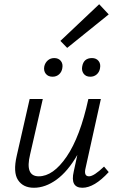

<svg xmlns="http://www.w3.org/2000/svg" viewBox="-20 -881 558 906"><path d="M493 -813 297 -655 265 -688 448 -861ZM228 -519Q207 -519 196 -533Q185 -547 189 -568Q193 -585 205.5 -596Q218 -607 236 -607Q256 -607 267 -593.5Q278 -580 274 -559Q271 -541 258.5 -530Q246 -519 228 -519ZM368 -568Q375 -607 414 -607Q434 -607 445 -593.5Q456 -580 452 -559Q449 -541 436.5 -530Q424 -519 406 -519Q385 -519 374.5 -533.5Q364 -548 368 -568ZM400 -49Q423 -49 471 -95L493 -69Q425 5 369 5Q310 5 328 -72L345 -150Q300 -72 247 -33.5Q194 5 140 5Q89 5 65 -31.5Q41 -68 59 -146L120 -414H182L122 -152Q97 -49 163 -49Q231 -49 294.5 -142Q358 -235 397 -414H456L384 -89Q374 -49 400 -49Z"/></svg>

Font: EauTest
Style: Italic
Weight: 400
Italic angle: -12°
Designer: Christian Thalmann (Catharsis Fonts)
Version: Version 0.001;PS 000.001;hotconv 1.0.88;makeotf.lib2.5.64775